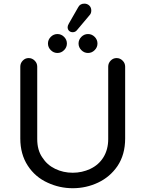

<svg xmlns="http://www.w3.org/2000/svg" viewBox="-20 -999 780 1030"><path d="M236.3 -18.6Q168.9 -48.8 128.9 -110.4Q88.9 -171.9 88.9 -255.9V-641.6Q88.9 -660.2 102.1 -673.8Q115.2 -687.5 133.8 -687.5Q152.3 -687.5 166 -673.8Q179.7 -660.2 179.7 -641.6V-252.9Q179.7 -193.4 207 -154.3Q232.4 -114.3 275.9 -93.3Q319.3 -72.3 370.1 -72.3Q419.9 -72.3 463.9 -92.8Q509.8 -114.3 535.2 -155.8Q560.5 -197.3 560.5 -252.9V-641.6Q560.5 -660.2 573.7 -673.8Q586.9 -687.5 605.5 -687.5Q624 -687.5 637.7 -673.8Q651.4 -660.2 651.4 -641.6V-255.9Q651.4 -169.9 610.4 -108.4Q570.3 -49.8 506.3 -19.5Q442.4 10.7 370.1 10.7Q299.8 10.7 236.3 -18.6ZM288.1 -816.4Q308.6 -816.4 323.7 -801.3Q338.9 -786.1 338.9 -765.6Q338.9 -745.1 323.7 -730Q308.6 -714.8 288.1 -714.8Q267.6 -714.8 252.4 -730Q237.3 -745.1 237.3 -765.6Q237.3 -786.1 252.4 -801.3Q267.6 -816.4 288.1 -816.4ZM349.6 -873 399.4 -960Q409.2 -979.5 432.6 -979.5Q448.2 -979.5 459 -969.2Q469.7 -959 469.7 -942.4Q469.7 -926.8 460 -917L392.6 -836.9Q383.8 -826.2 370.1 -826.2Q358.4 -826.2 350.6 -833.5Q342.8 -840.8 342.8 -853.5Q342.8 -861.3 349.6 -873ZM452.1 -816.4Q472.7 -816.4 487.8 -801.3Q502.9 -786.1 502.9 -765.6Q502.9 -745.1 487.8 -730Q472.7 -714.8 452.1 -714.8Q431.6 -714.8 416.5 -730Q401.4 -745.1 401.4 -765.6Q401.4 -786.1 416.5 -801.3Q431.6 -816.4 452.1 -816.4Z"/></svg>

Font: jf-openhuninn-2.0
Style: Regular
Weight: 400
Designer: [Kosugi Maru]
Designed by MOTOYA      

[Varela Round]
Joe Prince (Latin component); Avraham Cornfeld (Hebrew component)
Foundry: justfont CO.,LTD.
Version: 2.0